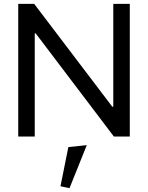

<svg xmlns="http://www.w3.org/2000/svg" viewBox="-20 -711 771 1000"><path d="M570 -155V-691H656V0H573L166 -537H161V0H75V-691H158L565 -155ZM342 269 295 259 336 55 432 45Z"/></svg>

Font: Average Sans
Style: Regular
Weight: 400
Designer: Eduardo Rodriguez Tunni
Foundry: Eduardo Rodriguez Tunni
Version: Version 1.002